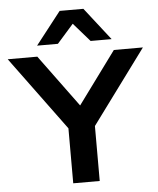

<svg xmlns="http://www.w3.org/2000/svg" viewBox="-71 -995 863 1047"><g transform="rotate(-5 360.0 -471.5)"><path d="M287 0V-364L312 -267L-10 -705H152L362 -419H361L571 -705H730L407 -267L432 -364V0ZM156 -765 295 -943H425L564 -765H449L360 -867L270 -765Z"/></g></svg>

Font: Nunito Sans 7pt SemiExpanded
Style: Bold
Weight: 700
Width: 6
Designer: Vernon Adams
Foundry: Vernon Adams
Version: Version 3.101;gftools[0.9.27]